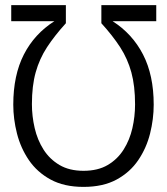

<svg xmlns="http://www.w3.org/2000/svg" viewBox="-20 -720 656 752"><path d="M307 12Q231 12 178.2 -16.8Q125.5 -45.5 93.2 -92.8Q61 -140 46.5 -197Q32 -254 32 -310Q32 -425.5 73.5 -506.5Q115 -587.5 193 -637H24V-700H238V-629Q193.5 -580 164 -534.8Q134.5 -489.5 119.8 -436.8Q105 -384 105 -312Q105 -265 115.8 -218.5Q126.5 -172 150.5 -134.2Q174.5 -96.5 213 -73.8Q251.5 -51 307 -51Q363.5 -51 402 -73.8Q440.5 -96.5 464.2 -134.2Q488 -172 498.5 -218Q509 -264 509 -311Q509 -383.5 494.5 -436.5Q480 -489.5 450.8 -534.8Q421.5 -580 377 -629V-700H592V-637H421Q498.5 -587.5 540.2 -506.5Q582 -425.5 582 -310Q582 -254 567.8 -197Q553.5 -140 521.5 -92.8Q489.5 -45.5 436.8 -16.8Q384 12 307 12Z"/></svg>

Font: Overpass Mono Light Light
Style: Regular
Weight: 300
Monospace: yes
Version: Version 4.000